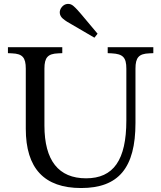

<svg xmlns="http://www.w3.org/2000/svg" viewBox="-20 -938 813 968"><path d="M456 -748 472 -768 388 -868C375 -883 364 -896 350 -908C332 -924 307 -921 292 -903C276 -884 278 -860 297 -844C311 -832 325 -824 343 -814ZM389 10C578 10 663 -92 663 -318V-592C663 -648 680 -667 732 -669L753 -670V-700H523V-670L544 -669C600 -666 617 -648 617 -592V-331C617 -131 552 -39 414 -39C275 -39 204 -129 204 -305V-592C204 -648 221 -667 273 -669L294 -670V-700H20V-670L41 -669C93 -667 110 -648 110 -592V-289C110 -89 203 10 389 10Z"/></svg>

Font: Hedvig Letters Serif 24pt
Style: Regular
Weight: 400
Designer: Alexander Örn & Tor Weibull
Foundry: Kanon Foundry
Version: Version 1.000